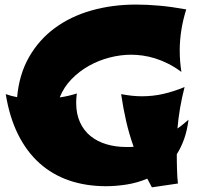

<svg xmlns="http://www.w3.org/2000/svg" viewBox="-20 -760 864 832"><path d="M796.9 -241.2Q791 -194.3 777.8 -157.5Q764.6 -120.6 746.1 -91.8Q746.1 -76.2 746.3 -59.1Q746.6 -42 747.1 -25.1Q747.6 -8.3 748.5 7.3Q749.5 22.9 751 35.2L638.2 51.8L618.2 14.2Q573.7 32.7 527.6 39.8Q481.4 46.9 439.9 46.9Q352.5 46.9 279.8 22Q207 -2.9 151.4 -52.7Q95.7 -102.5 58.3 -177.5Q21 -252.4 4.9 -352.1Q16.1 -348.1 28.8 -344.7Q41.5 -341.3 54.2 -338.9Q63 -438 106 -512.9Q148.9 -587.9 217.5 -638.4Q286.1 -689 376.2 -714.6Q466.3 -740.2 569.8 -740.2Q617.2 -740.2 671.1 -735.4Q725.1 -730.5 787.1 -719.2Q772.9 -674.8 765.9 -630.1Q758.8 -585.4 758.8 -541Q758.8 -494.1 766.1 -448.2Q737.3 -469.7 708.5 -484.1Q679.7 -498.5 652.1 -507.1Q624.5 -515.6 598.1 -519.3Q571.8 -522.9 547.9 -522.9Q502.4 -522.9 455.1 -510.7Q407.7 -498.5 365.5 -474.9Q323.2 -451.2 289.8 -416.7Q256.3 -382.3 238.8 -337.9Q258.8 -340.8 276.9 -345Q294.9 -349.1 313 -355Q310.1 -333.5 310.1 -314.9Q310.1 -266.1 326.7 -230Q343.3 -193.8 372.6 -170.2Q401.9 -146.5 441.7 -134.8Q481.4 -123 527.8 -123Q535.6 -123 543.5 -123Q551.3 -123 559.1 -124Q539.6 -178.7 526.9 -233.9Q514.2 -289.1 504.9 -352.1Q528.3 -347.7 550.8 -345.2Q573.2 -342.8 595.2 -342.8Q642.6 -342.8 687.5 -353Q732.4 -363.3 779.8 -382.8Q756.3 -291 749 -203.1Q761.2 -211.4 772.7 -220.9Q784.2 -230.5 796.9 -241.2Z"/></svg>

Font: Shojumaru
Style: Regular
Weight: 400
Version: Version 1.001